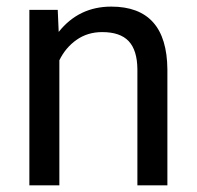

<svg xmlns="http://www.w3.org/2000/svg" viewBox="-20 -558 592 578"><path d="M153.8 -528.3 156.7 -461.9Q217.3 -538.1 314.9 -538.1Q482.4 -538.1 483.9 -349.1V0H393.6V-349.6Q393.1 -406.7 367.4 -434.1Q341.8 -461.4 287.6 -461.4Q243.7 -461.4 210.4 -438Q177.2 -414.6 158.7 -376.5V0H68.4V-528.3Z"/></svg>

Font: Roboto-o
Style: o-Regular
Weight: 400
Designer: Google
Version: Version 2.134; 2016; ttfautohint (v1.6)